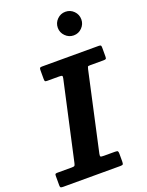

<svg xmlns="http://www.w3.org/2000/svg" viewBox="-214 -1109 914 1197"><g transform="rotate(-20 243.0 -510.5)"><path d="M375.5 -864.5Q408 -864.5 430.8 -887.8Q453.5 -911 453.5 -942.5Q453.5 -975 430.8 -998Q408 -1021 375.5 -1021Q343.5 -1021 320.5 -998Q297.5 -975 297.5 -942.5Q297.5 -911 320.5 -887.8Q343.5 -864.5 375.5 -864.5ZM-30 -17Q-30 -5.5 -26 -2.8Q-22 0 -10.5 0H369.5Q383.5 0 386.8 -4.2Q390 -8.5 390 -22.5V-73Q390 -87.5 386.5 -91.2Q383 -95 368 -95H295.5Q277 -95 273.2 -98.2Q269.5 -101.5 272.5 -116.5L387 -637Q389.5 -648 391.5 -651.5Q393.5 -655 407.5 -655H495Q508 -655 511.8 -658Q515.5 -661 515.5 -674V-731.5Q515.5 -743 512.8 -746.5Q510 -750 498.5 -750H122.5Q112 -750 108.8 -746.8Q105.5 -743.5 105.5 -732V-674.5Q105.5 -662.5 108 -658.8Q110.5 -655 122.5 -655H201Q218 -655 221.2 -651.5Q224.5 -648 221.5 -634.5L106.5 -114.5Q103.5 -101.5 100 -98.2Q96.5 -95 80.5 -95H-12.5Q-22 -95 -26 -92.8Q-30 -90.5 -30 -80.5Z"/></g></svg>

Font: Besley
Style: Bold Italic
Weight: 700
Italic angle: -13°
Designer: Owen Earl
Foundry: indestructible type*
Version: Version 2.001